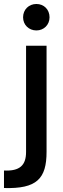

<svg xmlns="http://www.w3.org/2000/svg" viewBox="-67 -739 316 965"><path d="M-47 118V206C118 211 167 159 167 24V-509H64V25C64 91 33 122 -47 118ZM49 -652C49 -614 78 -586 116 -586C153 -586 182 -614 182 -652C182 -691 154 -719 116 -719C78 -719 49 -691 49 -652Z"/></svg>

Font: Vanilla Cream DemiBold
Style: Regular
Weight: 600
Designer: Jeremy Tribby, Jinavaṁso
Foundry: Tribby Type
Version: Version 1.422;Glyphs 3.1.2 (3151)